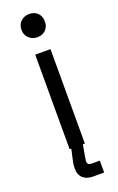

<svg xmlns="http://www.w3.org/2000/svg" viewBox="-164 -728 572 934"><g transform="rotate(-20 122.5 -261.0)"><path d="M83 0Q83 -122.1 83 -489.3Q102.5 -489.3 162.1 -489.3Q162.1 -367.2 162.1 0Q142.6 0 83 0ZM123 -565.4Q96.7 -565.4 79.1 -582Q61.5 -598.6 61.5 -625Q61.5 -652.3 79.1 -668.9Q96.7 -685.5 123 -685.5Q149.4 -685.5 166 -668.9Q182.6 -652.3 182.6 -625Q182.6 -598.6 166 -582Q149.4 -565.4 123 -565.4ZM144.5 164.1Q113.3 164.1 93.8 147.5Q74.2 129.9 74.2 98.6Q74.2 85 76.2 70.3Q79.1 54.7 83 39.1Q86.9 21.5 94.7 -13.7Q109.4 -13.7 154.3 -13.7Q151.4 3.9 141.6 55.7Q140.6 65.4 139.6 70.3Q137.7 76.2 137.7 83Q137.7 102.5 160.2 102.5Q173.8 102.5 202.1 102.5Q202.1 118.2 202.1 164.1Q187.5 164.1 144.5 164.1Z"/></g></svg>

Font: Kadena Space Grotesk
Style: Regular
Weight: 400
Designer: Florian Karsten
Version: Version 2.000